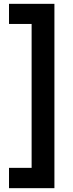

<svg xmlns="http://www.w3.org/2000/svg" viewBox="-20 -806 383 1002"><path d="M27 176V70H145V-681H27V-786H264V176Z"/></svg>

Font: Onest SemiBold
Style: Regular
Weight: 600
Designer: Dmitri Voloshin, Andrey Kudryavtsev
Foundry: Dmitri Voloshin, Andrey Kudryavtsev
Version: Version 1.000;gftools[0.9.33]